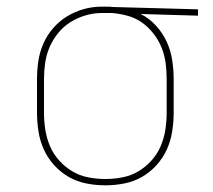

<svg xmlns="http://www.w3.org/2000/svg" viewBox="-20 -548 640 576"><path d="M296 8Q268 8 239.5 2.5Q211 -3 186.5 -17Q162 -31 142.5 -52.5Q123 -74 111.5 -99.5Q100 -125 95.5 -153.5Q91 -182 91 -210V-310Q91 -337 95 -364.5Q99 -392 110 -417Q121 -442 139 -463Q157 -484 180.5 -498.5Q204 -513 230.5 -520.5Q257 -528 284 -528H300Q305 -528 309 -528Q313 -528 318 -527L574 -520V-501L402 -506Q428 -493 448 -471Q468 -449 480 -423Q492 -397 496.5 -368Q501 -339 501 -310V-210Q501 -182 496.5 -153.5Q492 -125 480.5 -99.5Q469 -74 449.5 -52.5Q430 -31 405.5 -17Q381 -3 352.5 2.5Q324 8 296 8ZM296 -11Q322 -11 347.5 -16Q373 -21 395 -34Q417 -47 434.5 -66.5Q452 -86 462 -109.5Q472 -133 476 -158.5Q480 -184 480 -210V-310Q480 -334 477 -358Q474 -382 465 -404.5Q456 -427 441 -446.5Q426 -466 406.5 -480Q387 -494 363.5 -500.5Q340 -507 316 -509H286Q261 -509 237 -502Q213 -495 192 -482Q171 -469 155 -449.5Q139 -430 129 -407Q119 -384 115.5 -359.5Q112 -335 112 -310V-210Q112 -184 116 -158.5Q120 -133 130 -109.5Q140 -86 157.5 -66.5Q175 -47 197 -34Q219 -21 244.5 -16Q270 -11 296 -11Z"/></svg>

Font: Iosevka Aile Thin
Style: Regular
Weight: 100
Designer: Belleve Invis
Foundry: Belleve Invis
Version: Version 31.1.0; ttfautohint (v1.8.4)